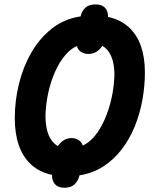

<svg xmlns="http://www.w3.org/2000/svg" viewBox="-20 -795 701 876"><path d="M273.4 61.5Q245.6 61.5 231.4 46.1Q217.3 30.8 217.3 2.9Q160.2 -9.3 122.3 -43.9Q84.5 -78.6 65.9 -132.3Q47.4 -186 47.4 -255.9Q47.4 -334 66.2 -411.4Q85 -488.8 122.6 -554.4Q160.2 -620.1 216.6 -664.6Q272.9 -709 347.7 -720.2Q353 -744.6 369.4 -759.8Q385.7 -774.9 416.5 -774.9Q443.8 -774.9 458.5 -760.3Q473.1 -745.6 473.1 -717.8Q530.3 -705.1 567.6 -670.9Q605 -636.7 623 -584.7Q641.1 -532.7 641.1 -465.3Q641.1 -401.4 629.4 -337.6Q617.7 -273.9 594 -216.3Q570.3 -158.7 534.4 -112.3Q498.5 -65.9 450.7 -35.2Q402.8 -4.4 342.8 4.9Q336.4 29.8 320.6 45.7Q304.7 61.5 273.4 61.5ZM357.4 -130.9Q382.8 -142.1 404.8 -166Q426.8 -189.9 444.1 -222.4Q461.4 -254.9 474.1 -293.2Q486.8 -331.5 493.9 -372.3Q501 -413.1 502 -453.6Q502 -486.3 495.8 -512.2Q489.7 -538.1 477.5 -556.6Q465.3 -575.2 446.8 -585.9Q435.1 -567.9 419.2 -558.3Q403.3 -548.8 383.3 -548.8Q365.7 -548.8 350.8 -557.6Q335.9 -566.4 331.1 -585Q306.2 -574.2 284.4 -550.8Q262.7 -527.3 245.1 -495.4Q227.5 -463.4 215.1 -425.8Q202.6 -388.2 195.6 -347.9Q188.5 -307.6 187.5 -268.1Q187.5 -232.9 193.8 -205.1Q200.2 -177.2 212.9 -158.2Q225.6 -139.2 244.1 -128.4Q255.4 -145.5 271.2 -155.3Q287.1 -165 306.6 -165Q323.7 -165 337.9 -156.5Q352.1 -147.9 357.4 -130.9Z"/></svg>

Font: Open Sans SemiCondensed
Style: Bold Italic
Weight: 700
Width: 4
Italic angle: -12°
Designer: Monotype Design Team
Foundry: Monotype Imaging Inc.
Version: Version 3.003